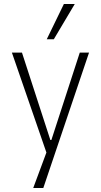

<svg xmlns="http://www.w3.org/2000/svg" viewBox="-20 -753 503 953"><path d="M145 180 220 -22V32L39 -492H89L230 -58H235L376 -492H422L195 180ZM212 -558 297 -733H351L247 -558Z"/></svg>

Font: Nunito Sans 7pt Condensed ExtraLight
Style: Regular
Weight: 250
Width: 3
Designer: Vernon Adams
Foundry: Vernon Adams
Version: Version 3.101;gftools[0.9.27]